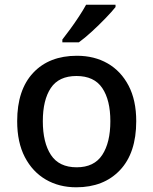

<svg xmlns="http://www.w3.org/2000/svg" viewBox="-20 -786 651 816"><path d="M559 -271Q559 -136 490 -63Q421 10 304 10Q231 10 174.5 -23Q118 -56 85.5 -118.5Q53 -181 53 -271Q53 -404 121 -476.5Q189 -549 307 -549Q381 -549 437.5 -516.5Q494 -484 526.5 -422Q559 -360 559 -271ZM162 -271Q162 -180 196.5 -127.5Q231 -75 306 -75Q380 -75 414.5 -127.5Q449 -180 449 -271Q449 -361 414.5 -412Q380 -463 305 -463Q230 -463 196 -412Q162 -361 162 -271ZM471 -756Q456 -737 428.5 -708.5Q401 -680 370.5 -652Q340 -624 315 -606H245V-618Q260 -637 279 -663Q298 -689 316 -716.5Q334 -744 346 -766H471Z"/></svg>

Font: Noto Sans Lao Looped Medium
Style: Regular
Weight: 500
Designer: Mark Frömberg, Ben Mitchell
Foundry: The Fontpad Ltd
Version: Version 1.002; ttfautohint (v1.8.4.7-5d5b)